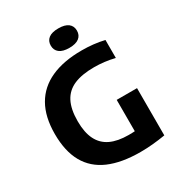

<svg xmlns="http://www.w3.org/2000/svg" viewBox="-219 -1090 1150 1239"><g transform="rotate(-30 356.5 -470.0)"><path d="M464.5 8.5Q324 8.5 230 -32.2Q136 -73 89 -156.5Q42 -240 42 -368.5Q42 -496 90.5 -580.5Q139 -665 232.5 -707.2Q326 -749.5 461.5 -749.5Q505 -749.5 546.8 -745Q588.5 -740.5 628.5 -731V-597Q589.5 -606.5 551.8 -611Q514 -615.5 476 -615.5Q385.5 -615.5 327 -590.5Q268.5 -565.5 239.8 -510.8Q211 -456 211 -366Q211 -282 237.8 -228.8Q264.5 -175.5 318 -150.2Q371.5 -125 452 -125Q482.5 -125 512.5 -127.2Q542.5 -129.5 567.5 -133.5L498 -73V-360H649.5V-8Q601.5 0 555.8 4.2Q510 8.5 464.5 8.5ZM402 -803Q353.5 -803 329 -822.2Q304.5 -841.5 304.5 -875.5Q304.5 -910 329 -929Q353.5 -948 402 -948Q450.5 -948 475 -929Q499.5 -910 499.5 -875.5Q499.5 -841.5 475 -822.2Q450.5 -803 402 -803Z"/></g></svg>

Font: Encode Sans Condensed Thin
Style: Bold
Weight: 700
Version: Version 3.002